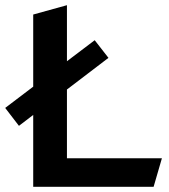

<svg xmlns="http://www.w3.org/2000/svg" viewBox="-24 -720 653 740"><path d="M234 -484 341 -565 394 -497 234 -375V-110H600L568 0H104V-277L49 -235L-4 -304L104 -386V-664L234 -700Z"/></svg>

Font: Talent
Style: Bold
Weight: 600
Designer: Mike Powis
Version: Version 1.001;hotconv 1.0.109;makeotfexe 2.5.65596